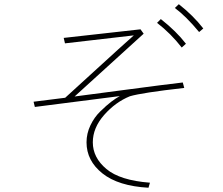

<svg xmlns="http://www.w3.org/2000/svg" viewBox="-20 -838 1040 896"><path d="M136.7 -363.3 284.2 -381.8Q323.2 -417 434.1 -518.6Q544.9 -620.1 604.5 -672.9L283.2 -635.7L277.3 -661.1L635.7 -701.2L650.4 -680.7L328.1 -387.7Q374 -393.6 564.9 -418.9Q755.9 -444.3 833 -453.1L839.8 -427.7Q641.6 -405.3 585.9 -388.7Q518.6 -361.3 465.8 -301.3Q413.1 -241.2 413.1 -173.8Q413.1 -102.5 476.6 -49.3Q540 3.9 679.7 14.6L672.9 38.1Q532.2 30.3 458 -28.8Q383.8 -87.9 383.8 -173.8Q383.8 -214.8 401.9 -252.9Q419.9 -291 448.7 -318.8Q477.5 -346.7 498.5 -362.8Q519.5 -378.9 539.1 -389.6L142.6 -338.9ZM795.9 -800.8 814.5 -818.4Q881.8 -765.6 928.7 -705.1L909.2 -688.5Q848.6 -761.7 795.9 -800.8ZM712.9 -731.4 730.5 -749Q802.7 -692.4 847.7 -633.8L828.1 -616.2Q777.3 -681.6 712.9 -731.4Z"/></svg>

Font: Gothic A1 Thin
Style: Regular
Weight: 250
Designer: HanYang I&C Co.,Ltd.
Foundry: HanYang I&C Co.,Ltd.
Version: Version 2.50